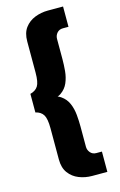

<svg xmlns="http://www.w3.org/2000/svg" viewBox="-145 -839 687 1099"><g transform="rotate(-15 199.0 -290.0)"><path d="M266.5 -609.7Q266.5 -629.7 279.5 -644.7Q292.5 -659.7 314.5 -659.7H347.8V-780H257.8Q217 -780 180.4 -765.5Q143.8 -751 120.9 -720.5Q98 -690 98 -640V-455.3Q98 -398.3 83.7 -375.8Q69.3 -353.3 37.8 -345.3V-235.3Q69.3 -228.3 83.7 -205.3Q98 -182.3 98 -125.3V60Q98 109 120.9 140Q143.8 171 180.4 185.5Q217 200 257.8 200H347.8V79.7H314.5Q292.5 79.7 279.5 64.2Q266.5 48.7 266.5 29.7V-90Q266.5 -123 263.2 -160Q259.8 -197 246.3 -228.5Q232.8 -260 203.9 -280Q175 -300 121.8 -300V-280Q175 -280 203.9 -300Q232.8 -320 246.3 -351.5Q259.8 -383 263.2 -420Q266.5 -457 266.5 -490Z"/></g></svg>

Font: Jost* Book
Style: Regular
Weight: 400
Version: Version 3.000